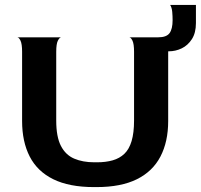

<svg xmlns="http://www.w3.org/2000/svg" viewBox="-20 -752 818 782"><path d="M363 10Q262 10 197 -22Q132 -54 101 -114.5Q70 -175 70 -259V-541Q70 -573 63.5 -586.5Q57 -600 50 -600H229Q222 -599 215.5 -586Q209 -573 209 -541V-261Q209 -195 228 -158Q247 -121 282 -106Q317 -91 364 -91H375Q411 -91 439 -99Q467 -107 486.5 -125.5Q506 -144 516 -177.5Q526 -211 526 -261V-541Q526 -573 519.5 -586.5Q513 -600 506 -600H685Q678 -599 671.5 -585.5Q665 -572 665 -540V-259Q665 -175 633.5 -114.5Q602 -54 537.5 -22Q473 10 373 10ZM667 -543Q645 -543 628 -553.5Q611 -564 600 -581L586 -600H624Q658 -600 670.5 -617Q683 -634 683 -670Q683 -686 681.5 -703.5Q680 -721 673 -732H778V-658Q778 -618 761.5 -592.5Q745 -567 720 -555Q695 -543 667 -543Z"/></svg>

Font: Red Rose SemiBold
Style: Regular
Weight: 600
Designer: Jaikishan Patel
Version: Version 2.000